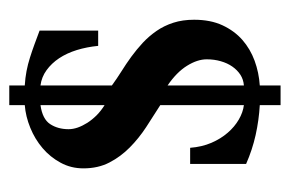

<svg xmlns="http://www.w3.org/2000/svg" viewBox="-128 -454 639 424"><g transform="rotate(-90 192.0 -242.5)"><path d="M359.9 -133.8Q359.9 -97.7 347.7 -71.3Q335.4 -44.9 315.4 -27.3Q295.4 -9.8 269.3 -0.2Q243.2 9.3 214.8 11.2V57.1H171.4V11.2Q138.2 9.3 105.2 2Q72.3 -5.4 41.5 -19V-142.6H77.1Q79.1 -116.7 88.1 -95.7Q97.2 -74.7 110.4 -59.6Q123.5 -44.4 139.4 -35.2Q155.3 -25.9 171.4 -23.9V-208.5Q147.5 -223.6 122.8 -239.7Q98.1 -255.9 77.9 -275.9Q57.6 -295.9 44.7 -320.8Q31.7 -345.7 31.7 -378.4Q31.7 -405.8 44.2 -428.7Q56.6 -451.7 76.4 -468.5Q96.2 -485.4 121.3 -495.6Q146.5 -505.9 171.4 -507.8V-542H214.8V-507.8Q231.4 -506.8 246.6 -503.9Q261.7 -501 276.4 -496.3Q291 -491.7 305.7 -486.3Q320.3 -481 335.9 -475.1V-345.7H302.2Q299.8 -370.6 293 -392.8Q286.1 -415 274.9 -431.9Q263.7 -448.7 248.5 -459.7Q233.4 -470.7 214.8 -473.1V-315.4Q229.5 -304.7 245.8 -294.4Q262.2 -284.2 278.3 -272.5Q294.4 -260.7 309.1 -247.1Q323.7 -233.4 335.2 -216.8Q346.7 -200.2 353.3 -179.7Q359.9 -159.2 359.9 -133.8ZM171.4 -473.1Q140.6 -468.8 129.4 -451.7Q118.2 -434.6 118.2 -411.1Q118.2 -401.4 121.8 -390.9Q125.5 -380.4 132.3 -369.6Q139.2 -358.9 148.9 -349.1Q158.7 -339.4 171.4 -331.5ZM272.5 -106Q272.5 -126.5 258.3 -149.4Q244.1 -172.4 214.8 -192.4V-23.9Q228 -24.9 238.5 -31.7Q249 -38.6 256.6 -49.6Q264.2 -60.5 268.3 -75Q272.5 -89.4 272.5 -106Z"/></g></svg>

Font: Scheherazade
Style: Bold
Weight: 700
Version: Version 2.100 (build 932/914)